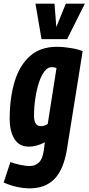

<svg xmlns="http://www.w3.org/2000/svg" viewBox="-41 -810 484 1050"><path d="M-21 188 16 76Q39 85 69.5 91.5Q100 98 121 98Q151 98 171.5 79Q192 60 199 10L204 -32Q183 -20 159.5 -14Q136 -8 118 -8Q64 -8 38 -50Q12 -92 12 -160Q12 -275 39 -364Q66 -453 123 -503.5Q180 -554 269 -554Q307 -554 348 -547Q389 -540 411 -530L325 7Q307 117 257 168.5Q207 220 121 220Q89 220 51.5 212Q14 204 -21 188ZM268 -438Q262 -440 255.5 -441.5Q249 -443 242 -443Q220 -443 202 -419.5Q184 -396 171.5 -357Q159 -318 152 -271Q145 -224 145 -176Q145 -120 183 -120Q202 -120 220 -132ZM423 -790 326 -596H186L153 -790H257L267 -662L319 -790Z"/></svg>

Font: Georama Condensed
Style: Bold Italic
Weight: 700
Width: 3
Italic angle: -9°
Designer: Jean-Baptiste Levee
Foundry: Production Type
Version: Version 1.000